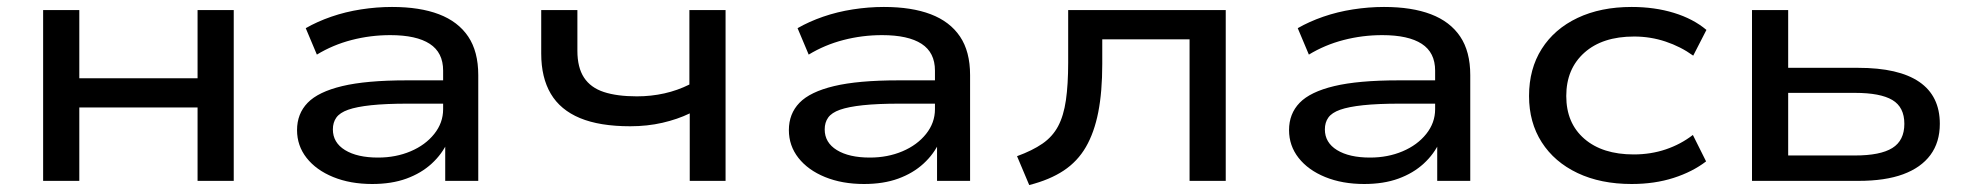

<svg xmlns="http://www.w3.org/2000/svg" viewBox="-20 -520 5652 552"><path d="M104 0V-491H208V-295H548V-491H652V0H548V-211H208V0Z M1050 9Q987 9 938 -11Q889 -31 861.5 -66Q834 -101 834 -146Q834 -193 864.5 -224.5Q895 -256 964 -272.5Q1033 -289 1149 -289H1271V-222H1153Q1089 -222 1047 -217.5Q1005 -213 981 -204.5Q957 -196 947 -182Q937 -168 937 -148Q937 -110 972 -88.5Q1007 -67 1067 -67Q1118 -67 1160.5 -85Q1203 -103 1228.5 -135Q1254 -167 1254 -206V-317Q1254 -369 1215.5 -394Q1177 -419 1102 -419Q1045 -419 991 -405Q937 -391 891 -363L859 -439Q892 -458 932.5 -472Q973 -486 1018 -493Q1063 -500 1107 -500Q1187 -500 1242 -479Q1297 -458 1326 -415Q1355 -372 1355 -304V0H1260V-111L1267 -112Q1251 -77 1221 -49.5Q1191 -22 1148.5 -6.5Q1106 9 1050 9Z M1963 0V-194Q1928 -177 1884.5 -167Q1841 -157 1792 -157Q1704 -157 1647.5 -180.5Q1591 -204 1563.5 -250.5Q1536 -297 1536 -366V-491H1640V-374Q1640 -326 1659 -297Q1678 -268 1716 -255.5Q1754 -243 1811 -243Q1852 -243 1890 -251.5Q1928 -260 1962 -277V-491H2066V0Z M2464 9Q2401 9 2352 -11Q2303 -31 2275.5 -66Q2248 -101 2248 -146Q2248 -193 2278.5 -224.5Q2309 -256 2378 -272.5Q2447 -289 2563 -289H2685V-222H2567Q2503 -222 2461 -217.5Q2419 -213 2395 -204.5Q2371 -196 2361 -182Q2351 -168 2351 -148Q2351 -110 2386 -88.5Q2421 -67 2481 -67Q2532 -67 2574.5 -85Q2617 -103 2642.5 -135Q2668 -167 2668 -206V-317Q2668 -369 2629.5 -394Q2591 -419 2516 -419Q2459 -419 2405 -405Q2351 -391 2305 -363L2273 -439Q2306 -458 2346.5 -472Q2387 -486 2432 -493Q2477 -500 2521 -500Q2601 -500 2656 -479Q2711 -458 2740 -415Q2769 -372 2769 -304V0H2674V-111L2681 -112Q2665 -77 2635 -49.5Q2605 -22 2562.5 -6.5Q2520 9 2464 9Z M2939 12 2904 -71Q2948 -87 2977 -107Q3006 -127 3022 -157Q3038 -187 3044.5 -232Q3051 -277 3051 -340V-491H3504V0H3400V-407H3149V-336Q3149 -256 3137.5 -197.5Q3126 -139 3102 -97.5Q3078 -56 3038 -29.5Q2998 -3 2939 12Z M3902 9Q3839 9 3790 -11Q3741 -31 3713.5 -66Q3686 -101 3686 -146Q3686 -193 3716.5 -224.5Q3747 -256 3816 -272.5Q3885 -289 4001 -289H4123V-222H4005Q3941 -222 3899 -217.5Q3857 -213 3833 -204.5Q3809 -196 3799 -182Q3789 -168 3789 -148Q3789 -110 3824 -88.5Q3859 -67 3919 -67Q3970 -67 4012.5 -85Q4055 -103 4080.5 -135Q4106 -167 4106 -206V-317Q4106 -369 4067.5 -394Q4029 -419 3954 -419Q3897 -419 3843 -405Q3789 -391 3743 -363L3711 -439Q3744 -458 3784.5 -472Q3825 -486 3870 -493Q3915 -500 3959 -500Q4039 -500 4094 -479Q4149 -458 4178 -415Q4207 -372 4207 -304V0H4112V-111L4119 -112Q4103 -77 4073 -49.5Q4043 -22 4000.5 -6.5Q3958 9 3902 9Z M4671 9Q4582 9 4515.5 -22.5Q4449 -54 4412.5 -111Q4376 -168 4376 -244Q4376 -322 4412.5 -379.5Q4449 -437 4515.5 -468.5Q4582 -500 4671 -500Q4737 -500 4792.5 -483Q4848 -466 4886 -434L4848 -360Q4812 -386 4768.5 -400.5Q4725 -415 4678 -415Q4587 -415 4535 -368.5Q4483 -322 4483 -244Q4483 -166 4535 -121Q4587 -76 4677 -76Q4726 -76 4769 -90.5Q4812 -105 4847 -132L4885 -56Q4846 -26 4791.5 -8.5Q4737 9 4671 9Z M5017 0V-491H5121V-325H5322Q5439 -325 5498 -284.5Q5557 -244 5557 -164Q5557 -111 5530 -74.5Q5503 -38 5451.5 -19Q5400 0 5323 0ZM5121 -73H5313Q5386 -73 5420.5 -94.5Q5455 -116 5455 -164Q5455 -212 5420.5 -232.5Q5386 -253 5313 -253H5121Z"/></svg>

Font: Nunito Sans 10pt Expanded Medium
Style: Regular
Weight: 500
Width: 7
Designer: Vernon Adams
Foundry: Vernon Adams
Version: Version 3.101;gftools[0.9.27]